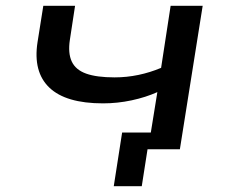

<svg xmlns="http://www.w3.org/2000/svg" viewBox="-20 -517 796 665"><path d="M471 128H374L403 -58H580L571 0H491ZM493 0 525 -198Q485 -180 436 -169.5Q387 -159 337 -159Q208 -159 151 -213.5Q94 -268 110 -371L130 -497H240L222 -379Q215 -333 228.5 -304Q242 -275 278.5 -262Q315 -249 377 -249Q419 -249 459.5 -257.5Q500 -266 538 -282L571 -497H682L603 0Z"/></svg>

Font: Nunito Sans 7pt Expanded Medium
Style: Italic
Weight: 500
Width: 7
Italic angle: -9°
Designer: Vernon Adams
Foundry: Vernon Adams
Version: Version 3.101;gftools[0.9.27]